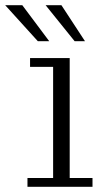

<svg xmlns="http://www.w3.org/2000/svg" viewBox="-89 -721 394 741"><path d="M17 0V-34H116V-463H27V-497H180V-34H268V0ZM57 -562 -69 -701H-3L101 -562ZM199 -562 87 -701H148L239 -562Z"/></svg>

Font: Montagu Slab 144pt Light
Style: Regular
Weight: 300
Designer: Florian Karsten
Foundry: Florian Karsten
Version: Version 1.000